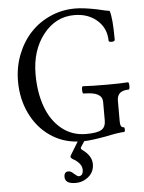

<svg xmlns="http://www.w3.org/2000/svg" viewBox="-60 -723 744 995"><g transform="rotate(-5 312.5 -225.5)"><path d="M293 225.1Q237.8 225.1 237.8 189Q237.8 162.1 261.2 162.1Q273.4 162.1 288.1 176.8Q305.7 191.9 311 191.9Q335 191.9 335 160.2Q335 125.5 286.1 99.1Q277.8 92.3 277.8 88.9Q277.8 85 279.8 81.1L321.8 12.2Q242.2 7.3 178 -37.6Q113.8 -82.5 77.4 -158Q41 -233.4 41 -325.2Q41 -398.9 66.4 -463.9Q91.8 -528.8 135.3 -575.4Q178.7 -622.1 239.3 -648.9Q299.8 -675.8 368.2 -675.8Q410.6 -675.8 479 -662.1Q533.2 -648.9 545.9 -647.9Q559.1 -610.8 559.1 -497.1Q559.1 -487.8 543.7 -487.3Q528.3 -486.8 526.9 -494.1Q526.9 -558.6 480.2 -600.3Q433.6 -642.1 360.8 -642.1Q263.7 -642.1 199.2 -559.8Q134.8 -477.5 134.8 -353Q134.8 -258.3 161.9 -184.1Q189 -109.9 242.7 -66.4Q296.4 -22.9 369.1 -22.9Q426.3 -22.9 448.7 -36.4Q471.2 -49.8 471.2 -84V-180.2Q471.2 -207 448.2 -220Q425.3 -232.9 374 -232.9Q368.2 -232.9 367.9 -252Q367.7 -271 374 -271Q416 -268.1 500 -268.1Q571.8 -268.1 607.9 -271Q613.8 -271 614 -252Q614.3 -232.9 607.9 -232.9Q547.9 -232.9 547.9 -180.2V-71.8Q547.9 -41 564.9 -41Q570.8 -41 570.8 -28.6Q570.8 -16.1 564.9 -16.1Q539.6 -16.1 467.8 -1Q394 12.2 356 13.2L337.9 41Q335 43.9 335 47.9Q335 51.3 340.8 57.1Q390.1 91.3 390.1 134.8Q390.1 175.3 360.8 200.2Q331.5 225.1 293 225.1Z"/></g></svg>

Font: Junicode SmCond
Style: Regular
Weight: 400
Width: 4
Designer: Peter S. Baker
Version: Version 2.206